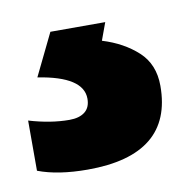

<svg xmlns="http://www.w3.org/2000/svg" viewBox="-46 -42 323 324"><g transform="rotate(-10 115.5 120.0)"><path d="M81 240Q30 240 -4 227V141Q33 152 65 152Q82 152 91.5 144.5Q101 137 101 122Q101 84 24 72L59 0H153L142 30Q178 41 202 63Q226 85 226 122Q226 240 81 240Z"/></g></svg>

Font: Noto Sans UI ExtraBold
Style: Regular
Weight: 800
Designer: Monotype Design Team
Foundry: Monotype Imaging Inc.
Version: Version 1.001